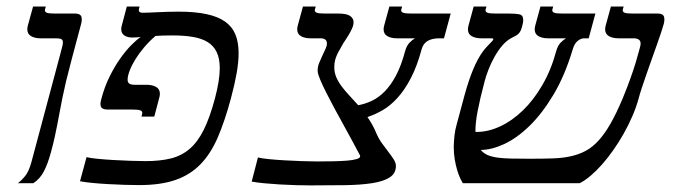

<svg xmlns="http://www.w3.org/2000/svg" viewBox="-20 -560 2072 587"><path d="M136.2 -96.2Q126 -58.1 113.8 -35.4Q101.6 -12.7 82 0H34.7Q45.9 -8.3 57.1 -22.2Q68.4 -36.1 76.2 -64.9L162.6 -388.2Q166.5 -403.8 169.4 -414.1Q172.4 -424.3 172.4 -430.2Q172.4 -438 167.2 -440.4Q162.1 -442.9 149.4 -442.9H104Q86.4 -442.9 75 -449.5Q63.5 -456.1 63.5 -470.2Q63.5 -475.1 64.9 -481L81.1 -540H120.1L117.7 -531.7Q117.2 -530.8 117.2 -528.3Q117.2 -523.4 123.3 -521Q129.4 -518.6 147.9 -518.6H210.9Q218.3 -518.6 224.1 -515.1Q230 -511.7 230 -500.5Q230 -494.1 228 -486.8L199.2 -378.9Q189 -340.8 182.1 -312Q175.3 -283.2 170.7 -260.3Q166 -237.3 162.6 -218.3Q159.2 -199.2 155.5 -180.7Q151.9 -162.1 147.5 -141.8Q143.1 -121.6 136.2 -96.2Z M686 -259.3Q667.5 -190.4 646 -140.4Q624.5 -90.3 593 -57.9Q561.5 -25.4 516.4 -9.8Q471.2 5.9 405.3 5.9Q386.2 5.9 361.1 5.1Q335.9 4.4 310.8 2.9Q285.6 1.5 262.7 -0.7Q239.7 -2.9 224.6 -5.9L244.6 -79.6Q255.9 -76.7 278.1 -74.5Q300.3 -72.3 326.4 -70.8Q352.5 -69.3 378.9 -68.4Q405.3 -67.4 424.8 -67.4Q468.8 -67.4 501.7 -75.4Q534.7 -83.5 559.6 -104.7Q584.5 -126 603 -163.3Q621.6 -200.7 637.2 -259.3Q651.9 -314.9 651.9 -351.6Q651.9 -380.9 642.6 -400.4Q633.3 -419.9 615.2 -431.2Q597.2 -442.4 570.3 -447Q543.5 -451.7 507.8 -451.7Q478 -451.7 455.6 -450.2Q436.5 -434.1 420.7 -415.3Q404.8 -396.5 393.6 -378.2Q382.3 -359.9 376.2 -343.5Q370.1 -327.1 370.1 -316.4Q370.1 -308.1 375.2 -304.4Q380.4 -300.8 392.6 -300.8H428.2Q445.8 -300.8 457.3 -294.2Q468.8 -287.6 468.8 -273.4Q468.8 -268.6 467.3 -262.7L451.7 -203.6H412.6L414.6 -211.9Q415 -212.9 415 -215.3Q415 -220.2 408.7 -222.7Q402.3 -225.1 384.3 -225.1H306.6Q299.3 -225.1 293.2 -228.5Q287.1 -231.9 287.1 -242.7Q287.1 -248 289.6 -256.8Q299.3 -293.9 314.7 -325.2Q330.1 -356.4 347.2 -380.6Q364.3 -404.8 380.9 -421.6Q397.5 -438.5 410.2 -446.8Q394.5 -445.3 383.8 -445.3Q369.6 -445.3 360.1 -451.7Q350.6 -458 350.6 -471.2Q350.6 -475.6 352.1 -481L367.7 -540H406.7L405.3 -534.7Q404.3 -530.8 404.3 -529.3Q404.3 -525.4 407 -523.2Q409.7 -521 416.5 -521Q423.8 -521 435.8 -521.5Q447.8 -522 462.4 -522.7Q477.1 -523.4 493.4 -523.9Q509.8 -524.4 525.9 -524.4Q576.2 -524.4 611.3 -516.8Q646.5 -509.3 668.2 -493.9Q689.9 -478.5 699.7 -454.6Q709.5 -430.7 709.5 -397.9Q709.5 -370.1 703.4 -335.7Q697.3 -301.3 686 -259.3Z M1013.7 -518.6Q1040.5 -518.6 1050.8 -511Q1061 -503.4 1061 -492.2Q1061 -483.4 1056.4 -473.1Q1051.8 -462.9 1045.9 -453.1Q1040 -443.4 1034.2 -434.8Q1028.3 -426.3 1025.9 -421.4Q1022.9 -415 1018.8 -408.4Q1014.6 -401.9 1011 -394Q1007.3 -386.2 1004.6 -376.5Q1002 -366.7 1002 -354.5Q1002 -337.9 1008.3 -323.5Q1014.6 -309.1 1024.9 -295.4Q1035.2 -281.7 1048.3 -267.8Q1061.5 -253.9 1075.2 -238.3Q1096.7 -242.2 1117.2 -252Q1137.7 -261.7 1156.2 -280.5Q1174.8 -299.3 1190.7 -329.1Q1206.5 -358.9 1218.3 -402.8Q1223.1 -420.4 1231.9 -429.4Q1240.7 -438.5 1249 -442.9H1193.4Q1175.8 -442.9 1164.3 -449.5Q1152.8 -456.1 1152.8 -470.2Q1152.8 -475.1 1154.3 -481L1170.4 -540H1209.5L1207 -531.7Q1206.5 -530.3 1206.5 -528.3Q1206.5 -523.4 1212.9 -521Q1219.2 -518.6 1237.3 -518.6H1357.9L1337.4 -442.9H1323.2Q1301.8 -442.9 1287.8 -435.1Q1273.9 -427.2 1269 -409.2Q1254.9 -356.9 1235.8 -320.6Q1216.8 -284.2 1194.8 -260.3Q1172.9 -236.3 1149.4 -222.9Q1126 -209.5 1103.5 -202.1Q1110.8 -191.4 1117.4 -179.9Q1124 -168.5 1129.4 -155.3Q1137.2 -136.7 1147.7 -122.1Q1158.2 -107.4 1167.7 -95.2Q1177.2 -83 1183.8 -72.5Q1190.4 -62 1190.4 -52.7Q1190.4 -29.8 1171.4 -17.6Q1152.3 -5.4 1117.7 0Q1083 5.4 1034.9 6.1Q986.8 6.8 929.2 6.8Q910.2 6.8 885.3 6.1Q860.4 5.4 835 3.9Q809.6 2.4 786.9 0.2Q764.2 -2 749.5 -4.9L768.6 -78.6Q779.8 -75.7 802 -73.5Q824.2 -71.3 850.6 -69.8Q877 -68.4 903.3 -67.4Q929.7 -66.4 949.2 -66.4Q974.1 -66.4 998 -66.9Q1022 -67.4 1040.3 -68.8Q1058.6 -70.3 1069.8 -73.5Q1081.1 -76.7 1081.1 -82Q1081.1 -84 1080.6 -85Q1071.3 -102.5 1058.6 -126.2Q1045.9 -149.9 1031.5 -175.8Q1017.1 -201.7 1003.2 -227.5Q989.3 -253.4 977.8 -276.1Q966.3 -298.8 959 -316.2Q951.7 -333.5 951.2 -342.3V-345.7Q951.2 -356 955.6 -367.2Q960 -378.4 965.3 -389.4Q970.7 -400.4 975.1 -410.2Q979.5 -419.9 979.5 -426.8Q979.5 -442.9 960.4 -442.9H929.2Q911.6 -442.9 900.1 -449.5Q888.7 -456.1 888.7 -470.2Q888.7 -475.1 890.1 -481L906.2 -540H945.3L942.9 -531.7Q942.4 -530.3 942.4 -528.3Q942.4 -523.4 948.7 -521Q955.1 -518.6 973.1 -518.6Z M1680.2 -402.8Q1685.1 -420.4 1693.8 -429.4Q1702.6 -438.5 1710.9 -442.9H1655.3Q1637.7 -442.9 1626.2 -449.5Q1614.7 -456.1 1614.7 -470.2Q1614.7 -475.1 1616.2 -481L1632.3 -540H1671.4L1668.9 -531.7Q1668.5 -530.8 1668.5 -528.3Q1668.5 -523.4 1674.6 -521Q1680.7 -518.6 1699.2 -518.6H1800.3L1779.8 -442.9H1765.6Q1756.3 -442.9 1746.3 -435.1Q1736.3 -427.2 1731 -409.2Q1707 -329.1 1672.4 -271Q1637.7 -212.9 1599.1 -175.3Q1560.5 -137.7 1521.5 -119.6Q1482.4 -101.6 1449.7 -101.6Q1458.5 -91.3 1470.9 -85.9Q1483.4 -80.6 1501.5 -78.1Q1519.5 -75.7 1543.7 -75.2Q1567.9 -74.7 1600.1 -74.7Q1638.7 -74.7 1669.4 -75.7Q1700.2 -76.7 1725.3 -82.3Q1750.5 -87.9 1771.2 -99.1Q1792 -110.4 1810.5 -130.9Q1829.1 -151.4 1846.9 -182.6Q1864.7 -213.9 1883.8 -259.3Q1897.5 -292.5 1907.2 -319.8Q1917 -347.2 1923.1 -367.4Q1929.2 -387.7 1932.4 -399.9Q1935.5 -412.1 1936.5 -415Q1938.5 -421.4 1938.5 -427.2Q1938.5 -442.9 1916 -442.9H1870.6Q1853 -442.9 1841.6 -449.5Q1830.1 -456.1 1830.1 -470.2Q1830.1 -475.1 1831.5 -481L1847.7 -540H1886.7L1884.3 -531.7Q1883.8 -530.8 1883.8 -528.3Q1883.8 -523.4 1889.9 -521Q1896 -518.6 1914.6 -518.6H1992.2Q1999.5 -518.6 2005.4 -515.1Q2011.2 -511.7 2011.2 -500.5Q2011.2 -494.1 2009.3 -486.8Q2006.8 -477.5 2001.2 -460.7Q1995.6 -443.8 1988.3 -423.1Q1981 -402.3 1972.7 -379.4Q1964.4 -356.4 1956.8 -334.2Q1949.2 -312 1942.6 -292.5Q1936 -272.9 1932.6 -259.3Q1925.3 -232.4 1913.3 -204.8Q1901.4 -177.2 1886.5 -150.9Q1871.6 -124.5 1854.7 -100.6Q1837.9 -76.7 1820.3 -56.9Q1802.7 -37.1 1785.4 -22.5Q1768.1 -7.8 1752.4 0H1395Q1391.1 -6.3 1386.2 -16.8Q1381.3 -27.3 1377.2 -41.7Q1373 -56.2 1370.1 -73.7Q1367.2 -91.3 1367.2 -111.8Q1367.7 -127.4 1369.4 -144.8Q1371.1 -162.1 1376.5 -180.7L1400.4 -269.5Q1425.3 -360.4 1456.1 -402.3Q1461.9 -410.2 1467.8 -416.5Q1473.6 -422.9 1478.3 -427.5Q1482.9 -432.1 1485.6 -435.3Q1488.3 -438.5 1488.3 -440.4Q1488.3 -442.9 1482.4 -442.9H1451.2Q1433.6 -442.9 1422.1 -449.5Q1410.6 -456.1 1410.6 -470.2Q1410.6 -475.1 1412.1 -481L1428.2 -540H1467.3L1464.8 -531.7Q1464.4 -530.8 1464.4 -528.3Q1464.4 -523.4 1470.5 -521Q1476.6 -518.6 1495.1 -518.6H1535.6Q1556.2 -518.6 1567.9 -516.1Q1579.6 -513.7 1579.6 -499Q1579.6 -495.6 1579.1 -491.7Q1578.6 -487.8 1577.1 -482.4Q1574.7 -472.7 1572 -466.8Q1569.3 -460.9 1565.4 -457Q1561.5 -453.1 1555.9 -450.2Q1550.3 -447.3 1542 -442.9Q1528.3 -435.5 1515.6 -420.7Q1502.9 -405.8 1492.4 -387.2Q1481.9 -368.7 1473.9 -348.4Q1465.8 -328.1 1461.4 -310.5Q1447.3 -257.3 1440.2 -220.2Q1433.1 -183.1 1433.6 -156.7H1438Q1472.7 -156.7 1509 -173.6Q1545.4 -190.4 1578.4 -222.2Q1611.3 -253.9 1637.9 -299.6Q1664.6 -345.2 1680.2 -402.8Z"/></svg>

Font: Arian AMU Serif
Style: Italic
Weight: 400
Italic angle: -15°
Designer: Ruben Hakobyan (Tarumian)
Foundry: Ruben Hakobyan (Tarumian)
Version: Version 1.002